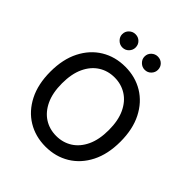

<svg xmlns="http://www.w3.org/2000/svg" viewBox="-251 -1098 1269 1269"><g transform="rotate(45 384.0 -463.5)"><path d="M711.6 -363.6Q711.6 -247.2 669 -163.5Q626.4 -79.9 552.4 -35Q478.3 9.9 384.2 9.9Q289.8 9.9 215.7 -35Q141.7 -79.9 99.1 -163.7Q56.5 -247.5 56.5 -363.6Q56.5 -480.1 99.1 -563.7Q141.7 -647.4 215.7 -692.3Q289.8 -737.2 384.2 -737.2Q478.3 -737.2 552.4 -692.3Q626.4 -647.4 669 -563.7Q711.6 -480.1 711.6 -363.6ZM603 -363.6Q603 -452.4 574.4 -513.3Q545.8 -574.2 496.3 -605.6Q446.7 -637.1 384.2 -637.1Q321.4 -637.1 272 -605.6Q222.7 -574.2 194.1 -513.3Q165.5 -452.4 165.5 -363.6Q165.5 -274.9 194.1 -214Q222.7 -153.1 272 -121.6Q321.4 -90.2 384.2 -90.2Q446.7 -90.2 496.3 -121.6Q545.8 -153.1 574.4 -214Q603 -274.9 603 -363.6ZM279.8 -812.9Q254.6 -812.9 235.8 -831.5Q217 -850.1 217 -874.6Q217 -901.3 235.8 -919Q254.6 -936.8 279.8 -936.8Q306.5 -936.8 324.4 -919Q342.3 -901.3 342.3 -874.6Q342.3 -850.1 324.4 -831.5Q306.5 -812.9 279.8 -812.9ZM488.6 -812.9Q463.4 -812.9 444.6 -831.5Q425.8 -850.1 425.8 -874.6Q425.8 -901.3 444.6 -919Q463.4 -936.8 488.6 -936.8Q515.3 -936.8 533.2 -919Q551.1 -901.3 551.1 -874.6Q551.1 -850.1 533.2 -831.5Q515.3 -812.9 488.6 -812.9Z"/></g></svg>

Font: InterMG Medium
Style: Regular
Weight: 500
Designer: Rasmus Andersson
Foundry: rsms
Version: Version 3.019;December 26, 2023;FontCreator 15.0.0.2955 64-b